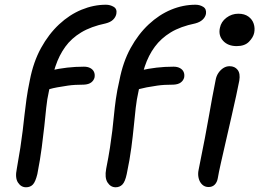

<svg xmlns="http://www.w3.org/2000/svg" viewBox="-20 -780 1097 812"><path d="M90 12Q69 12 56 -8Q43 -28 51 -66Q60 -116 66 -155Q72 -194 76 -227.5Q80 -261 83.5 -293Q87 -325 92 -361Q97 -397 106 -440Q121 -518 153.5 -577Q186 -636 230 -677Q274 -718 325 -739Q376 -760 428 -760Q446 -760 461 -751Q476 -742 472 -721Q469 -707 458 -696.5Q447 -686 427 -681Q365 -668 323.5 -643Q282 -618 256 -582Q230 -546 214.5 -499.5Q199 -453 187 -395Q179 -360 175.5 -324Q172 -288 167.5 -247Q163 -206 156.5 -156Q150 -106 138 -44Q130 -11 119 0.5Q108 12 90 12ZM168 -400Q154 -400 144.5 -408Q135 -416 139 -429Q142 -447 156 -462Q170 -477 194 -482Q229 -490 264 -494Q299 -498 335 -498Q351 -498 362 -492Q373 -486 377.5 -476Q382 -466 380 -453Q377 -440 366 -431.5Q355 -423 335 -422Q295 -422 267.5 -418Q240 -414 221.5 -410.5Q203 -407 191 -403.5Q179 -400 168 -400ZM469 12Q448 12 435 -8Q422 -28 429 -66Q439 -116 445 -155Q451 -194 455 -227.5Q459 -261 462 -293Q465 -325 470 -361Q475 -397 485 -440Q500 -518 532.5 -577Q565 -636 609 -677Q653 -718 703.5 -739Q754 -760 807 -760Q825 -760 839.5 -751Q854 -742 851 -721Q848 -707 836.5 -696.5Q825 -686 806 -681Q743 -668 702 -643Q661 -618 634.5 -582Q608 -546 592.5 -499.5Q577 -453 566 -395Q558 -360 554 -324Q550 -288 546 -247Q542 -206 535.5 -156Q529 -106 516 -44Q509 -11 497.5 0.5Q486 12 469 12ZM547 -400Q533 -400 523.5 -408Q514 -416 517 -429Q520 -447 534 -462Q548 -477 573 -482Q608 -490 642.5 -494Q677 -498 714 -498Q730 -498 741 -492Q752 -486 756.5 -476Q761 -466 759 -453Q756 -440 745 -431.5Q734 -423 714 -422Q673 -422 645.5 -418Q618 -414 600 -410.5Q582 -407 569.5 -403.5Q557 -400 547 -400ZM862 11Q846 11 835 0.5Q824 -10 820 -27Q816 -44 820 -62Q836 -141 846.5 -196Q857 -251 864 -291.5Q871 -332 877.5 -367Q884 -402 892 -442Q895 -459 904 -472Q913 -485 925 -492.5Q937 -500 951 -500Q973 -500 985 -484.5Q997 -469 992 -439Q988 -417 979 -376Q970 -335 958.5 -284.5Q947 -234 935.5 -184Q924 -134 914.5 -92Q905 -50 901 -26Q898 -9 888 1Q878 11 862 11ZM981 -585Q944 -585 923.5 -607.5Q903 -630 910 -662Q915 -688 937.5 -705Q960 -722 988 -722Q1014 -722 1030.5 -710Q1047 -698 1053 -679.5Q1059 -661 1055 -641Q1051 -622 1033 -603.5Q1015 -585 981 -585Z"/></svg>

Font: Shantell Sans
Style: Italic
Weight: 400
Italic angle: -11°
Designer: Stephen Nixon, Anya Danilova, Shantell Martin
Foundry: Arrow Type
Version: Version 1.011;[c5ecc13dd]